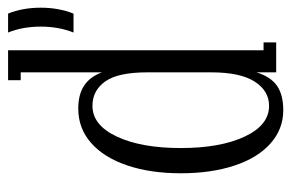

<svg xmlns="http://www.w3.org/2000/svg" viewBox="-146 -574 738 487"><g transform="rotate(-90 223.5 -331.0)"><path d="M432 -680Q447 -643 447 -597Q447 -552 432 -514H384Q399 -552 399 -597Q399 -643 384 -680ZM187 18Q139 18 102.5 -14.5Q66 -47 46.5 -106Q27 -165 27 -242Q27 -319 47 -378Q67 -437 104 -469.5Q141 -502 191 -502Q227 -502 249.5 -487Q272 -472 283 -442V-648H263V-680H339V-32H359V0H283V-50Q272 -14 249 2Q226 18 187 18ZM198 -18Q236 -18 259.5 -54.5Q283 -91 283 -165V-327Q283 -401 260 -433.5Q237 -466 198 -466Q149 -466 120 -404Q91 -342 91 -242Q91 -142 120 -80Q149 -18 198 -18Z"/></g></svg>

Font: Margherita Variable
Style: Regular
Weight: 400
Designer: James Puckett
Foundry: Dunwich Type Founders
Version: Version 1.008